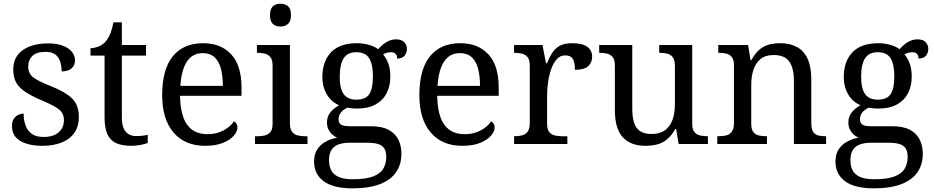

<svg xmlns="http://www.w3.org/2000/svg" viewBox="-20 -780 5061 1040"><path d="M210 9.8Q134.8 9.8 89.8 -16.8Q44.9 -43.5 44.9 -96.2Q44.9 -123 55.7 -137.9Q66.4 -152.8 81.3 -158.9Q96.2 -165 107.9 -165Q107.9 -129.9 118.2 -101.1Q128.4 -72.3 151.9 -55.2Q175.3 -38.1 215.8 -38.1Q269 -38.1 297.6 -63.2Q326.2 -88.4 326.2 -128.9Q326.2 -165.5 300.3 -186.8Q274.4 -208 203.1 -237.8Q151.4 -259.8 117.9 -281.7Q84.5 -303.7 68.1 -332Q51.8 -360.4 51.8 -403.8Q51.8 -472.2 103.5 -508.5Q155.3 -544.9 240.2 -544.9Q288.1 -544.9 320.6 -532.5Q353 -520 369.6 -499Q386.2 -478 386.2 -453.1Q386.2 -425.8 367.4 -409.4Q348.6 -393.1 314 -393.1Q314 -443.4 293.2 -471.2Q272.5 -499 228 -499Q176.8 -499 154.8 -476.6Q132.8 -454.1 132.8 -418.9Q132.8 -380.9 161.9 -359.6Q190.9 -338.4 256.8 -313Q335.4 -281.7 371.3 -245.8Q407.2 -210 407.2 -147Q407.2 -95.2 382.6 -60.3Q357.9 -25.4 313.5 -7.8Q269 9.8 210 9.8Z M691.4 9.8Q640.6 9.8 608.6 -4.9Q576.7 -19.5 561.5 -53.5Q546.4 -87.4 546.4 -145V-479H470.2V-519Q488.3 -519 509.8 -526.4Q531.2 -533.7 548.3 -550.8Q581.1 -585 594.2 -659.2H640.1V-536.1H771V-479H640.1V-142.1Q640.1 -90.8 660.9 -66.9Q681.6 -43 716.3 -43Q752 -43 780.3 -49.8V-5.9Q766.6 0.5 741 5.1Q715.3 9.8 691.4 9.8Z M1090.3 9.8Q981.4 9.8 919.9 -62.3Q858.4 -134.3 858.4 -264.2Q858.4 -404.3 916 -475.1Q973.6 -545.9 1080.1 -545.9Q1176.8 -545.9 1232.4 -485.6Q1288.1 -425.3 1288.1 -307.1V-261.2H955.1Q957.5 -152.3 994.9 -102.8Q1032.2 -53.2 1104 -53.2Q1138.7 -53.2 1166.5 -63.2Q1194.3 -73.2 1214.8 -88.9Q1235.4 -104.5 1247.1 -123Q1254.4 -119.6 1260.3 -110.6Q1266.1 -101.6 1266.1 -88.9Q1266.1 -68.8 1247.1 -45.9Q1228 -22.9 1189 -6.6Q1149.9 9.8 1090.3 9.8ZM1187 -314.9Q1187 -368.2 1176.5 -408Q1166 -447.8 1142.1 -470Q1118.2 -492.2 1078.1 -492.2Q1022.9 -492.2 992.7 -446.8Q962.4 -401.4 957 -314.9Z M1499.5 -636.2Q1442.4 -636.2 1442.4 -698.2Q1442.4 -759.8 1499.5 -759.8Q1514.6 -759.8 1527.8 -754.2Q1541 -748.5 1548.6 -735.1Q1556.2 -721.7 1556.2 -698.2Q1556.2 -663.6 1539.3 -649.9Q1522.5 -636.2 1499.5 -636.2ZM1645.5 0H1361.3V-42H1374.5Q1396.5 -42 1415 -46.4Q1433.6 -50.8 1445.1 -65.2Q1456.5 -79.6 1456.5 -108.9V-425.8Q1456.5 -455.6 1445.1 -470Q1433.6 -484.4 1415 -489.3Q1396.5 -494.1 1371.6 -494.1V-536.1H1550.3V-113.8Q1550.3 -82.5 1561.5 -67.1Q1572.8 -51.8 1591.3 -46.9Q1609.9 -42 1632.3 -42H1645.5Z M1889.2 240.2Q1785.2 240.2 1733.2 201.7Q1681.2 163.1 1681.2 94.2Q1681.2 55.2 1698.7 28.8Q1716.3 2.4 1744.6 -12.9Q1772.9 -28.3 1806.2 -34.2Q1792.5 -40 1780 -51Q1767.6 -62 1759.3 -78.4Q1751 -94.7 1751 -116.2Q1751 -146 1766.8 -168Q1782.7 -189.9 1816.4 -210Q1772.9 -229 1749.5 -269.8Q1726.1 -310.5 1726.1 -360.8Q1726.1 -447.3 1772.9 -496.6Q1819.8 -545.9 1914.1 -545.9Q1950.2 -545.9 1981.7 -536.1Q2013.2 -526.4 2028.3 -513.2Q2075.2 -566.9 2125 -566.9Q2155.3 -566.9 2169.7 -551.5Q2184.1 -536.1 2184.1 -515.1Q2184.1 -494.1 2171.6 -478.5Q2159.2 -462.9 2131.3 -462.9Q2131.3 -470.7 2128.7 -478.5Q2126 -486.3 2118.9 -491.7Q2111.8 -497.1 2098.1 -497.1Q2072.8 -497.1 2055.2 -484.9Q2072.8 -464.4 2083.5 -435.5Q2094.2 -406.7 2094.2 -363.8Q2094.2 -314.5 2074.5 -275.6Q2054.7 -236.8 2014.6 -214.4Q1974.6 -191.9 1914.1 -191.9Q1883.8 -191.9 1861.3 -196.8Q1814 -174.3 1814 -133.8Q1814 -122.1 1818.8 -113.5Q1823.7 -105 1836.9 -100.6Q1850.1 -96.2 1876 -96.2H1989.3Q2048.8 -96.2 2085 -76.7Q2121.1 -57.1 2137.7 -23.7Q2154.3 9.8 2154.3 53.2Q2154.3 110.4 2125.7 152.3Q2097.2 194.3 2038.3 217.3Q1979.5 240.2 1889.2 240.2ZM1911.1 -240.2Q1960 -240.2 1980 -270Q2000 -299.8 2000 -365.2Q2000 -432.6 1979.5 -464.8Q1959 -497.1 1910.2 -497.1Q1862.3 -497.1 1841.3 -463.9Q1820.3 -430.7 1820.3 -363.8Q1820.3 -300.3 1841.8 -270.3Q1863.3 -240.2 1911.1 -240.2ZM1891.1 190.9Q1962.9 190.9 2002.2 175.3Q2041.5 159.7 2056.9 132.3Q2072.3 105 2072.3 69.8Q2072.3 39.6 2060.5 22.7Q2048.8 5.9 2026.1 -0.5Q2003.4 -6.8 1970.2 -6.8H1872.1Q1844.2 -6.8 1819.1 0.5Q1793.9 7.8 1778.1 28.1Q1762.2 48.3 1762.2 87.9Q1762.2 117.7 1773.2 140.9Q1784.2 164.1 1812.3 177.5Q1840.3 190.9 1891.1 190.9Z M2483.4 9.8Q2374.5 9.8 2313 -62.3Q2251.5 -134.3 2251.5 -264.2Q2251.5 -404.3 2309.1 -475.1Q2366.7 -545.9 2473.1 -545.9Q2569.8 -545.9 2625.5 -485.6Q2681.2 -425.3 2681.2 -307.1V-261.2H2348.1Q2350.6 -152.3 2387.9 -102.8Q2425.3 -53.2 2497.1 -53.2Q2531.7 -53.2 2559.6 -63.2Q2587.4 -73.2 2607.9 -88.9Q2628.4 -104.5 2640.1 -123Q2647.5 -119.6 2653.3 -110.6Q2659.2 -101.6 2659.2 -88.9Q2659.2 -68.8 2640.1 -45.9Q2621.1 -22.9 2582 -6.6Q2543 9.8 2483.4 9.8ZM2580.1 -314.9Q2580.1 -368.2 2569.6 -408Q2559.1 -447.8 2535.2 -470Q2511.2 -492.2 2471.2 -492.2Q2416 -492.2 2385.7 -446.8Q2355.5 -401.4 2350.1 -314.9Z M3053.2 0H2764.6V-42Q2790 -42 2808.6 -46.9Q2827.1 -51.8 2838.4 -67.1Q2849.6 -82.5 2849.6 -113.8V-425.8Q2849.6 -455.6 2838.1 -470Q2826.7 -484.4 2808.1 -489.3Q2789.6 -494.1 2764.6 -494.1V-536.1H2918.5L2937.5 -437H2942.4Q2954.6 -467.3 2970 -491.9Q2985.4 -516.6 3010.5 -531.2Q3035.6 -545.9 3079.6 -545.9Q3134.3 -545.9 3160.9 -526.6Q3187.5 -507.3 3187.5 -473.1Q3187.5 -441.4 3166 -421.6Q3144.5 -401.9 3094.2 -401.9Q3094.2 -443.4 3082.5 -461.7Q3070.8 -480 3041.5 -480Q3013.2 -480 2994.4 -457.8Q2975.6 -435.5 2964.4 -401.9Q2953.1 -368.2 2948.2 -331.5Q2943.4 -294.9 2943.4 -266.1V-108.9Q2943.4 -79.6 2954.8 -65.2Q2966.3 -50.8 2984.9 -46.4Q3003.4 -42 3025.4 -42H3053.2Z M3475.6 9.8Q3396 9.8 3353.3 -36.6Q3310.5 -83 3310.5 -186V-425.8Q3310.5 -455.6 3299.3 -470Q3288.1 -484.4 3269.3 -489.3Q3250.5 -494.1 3225.6 -494.1V-536.1H3404.8V-190.9Q3404.8 -147.5 3414.1 -116.9Q3423.3 -86.4 3446.3 -70.3Q3469.2 -54.2 3509.8 -54.2Q3553.7 -54.2 3581.5 -74.2Q3635.7 -113.8 3635.7 -215.8V-421.9Q3635.7 -453.6 3624.5 -469Q3613.3 -484.4 3594.7 -489.3Q3576.2 -494.1 3550.8 -494.1V-536.1H3729.5V-108.9Q3729.5 -79.6 3741 -65.2Q3752.4 -50.8 3771 -46.4Q3789.6 -42 3814.5 -42V0H3655.8L3642.6 -81.1H3637.7Q3599.6 -12.2 3537.6 2.9Q3508.3 9.8 3475.6 9.8Z M4454.6 0H4280.3V-345.2Q4280.3 -410.2 4255.6 -446Q4231 -481.9 4170.4 -481.9Q4125 -481.9 4098.6 -459.5Q4049.3 -417.5 4049.3 -319.8V-108.9Q4049.3 -79.6 4060.3 -65.2Q4071.3 -50.8 4089.4 -46.4Q4107.4 -42 4134.3 -42V0H3865.2V-42Q3896 -42 3914.6 -46.9Q3933.1 -51.8 3944.3 -67.1Q3955.6 -82.5 3955.6 -113.8V-425.8Q3955.6 -455.6 3944.6 -470Q3933.6 -484.4 3915.5 -489.3Q3897.5 -494.1 3870.6 -494.1V-536.1H4032.2L4045.4 -455.1H4050.3Q4070.8 -492.2 4094.7 -512Q4118.7 -531.7 4146.5 -538.8Q4174.3 -545.9 4206.5 -545.9Q4258.8 -545.9 4296.4 -525.4Q4374.5 -483.4 4374.5 -350.1V-113.8Q4374.5 -82.5 4383.8 -67.1Q4393.1 -51.8 4409.9 -46.9Q4426.8 -42 4454.6 -42Z M4713.4 240.2Q4609.4 240.2 4557.4 201.7Q4505.4 163.1 4505.4 94.2Q4505.4 55.2 4522.9 28.8Q4540.5 2.4 4568.8 -12.9Q4597.2 -28.3 4630.4 -34.2Q4616.7 -40 4604.2 -51Q4591.8 -62 4583.5 -78.4Q4575.2 -94.7 4575.2 -116.2Q4575.2 -146 4591.1 -168Q4606.9 -189.9 4640.6 -210Q4597.2 -229 4573.7 -269.8Q4550.3 -310.5 4550.3 -360.8Q4550.3 -447.3 4597.2 -496.6Q4644 -545.9 4738.3 -545.9Q4774.4 -545.9 4805.9 -536.1Q4837.4 -526.4 4852.5 -513.2Q4899.4 -566.9 4949.2 -566.9Q4979.5 -566.9 4993.9 -551.5Q5008.3 -536.1 5008.3 -515.1Q5008.3 -494.1 4995.8 -478.5Q4983.4 -462.9 4955.6 -462.9Q4955.6 -470.7 4952.9 -478.5Q4950.2 -486.3 4943.1 -491.7Q4936 -497.1 4922.4 -497.1Q4897 -497.1 4879.4 -484.9Q4897 -464.4 4907.7 -435.5Q4918.5 -406.7 4918.5 -363.8Q4918.5 -314.5 4898.7 -275.6Q4878.9 -236.8 4838.9 -214.4Q4798.8 -191.9 4738.3 -191.9Q4708 -191.9 4685.5 -196.8Q4638.2 -174.3 4638.2 -133.8Q4638.2 -122.1 4643.1 -113.5Q4647.9 -105 4661.1 -100.6Q4674.3 -96.2 4700.2 -96.2H4813.5Q4873 -96.2 4909.2 -76.7Q4945.3 -57.1 4961.9 -23.7Q4978.5 9.8 4978.5 53.2Q4978.5 110.4 4950 152.3Q4921.4 194.3 4862.5 217.3Q4803.7 240.2 4713.4 240.2ZM4735.4 -240.2Q4784.2 -240.2 4804.2 -270Q4824.2 -299.8 4824.2 -365.2Q4824.2 -432.6 4803.7 -464.8Q4783.2 -497.1 4734.4 -497.1Q4686.5 -497.1 4665.5 -463.9Q4644.5 -430.7 4644.5 -363.8Q4644.5 -300.3 4666 -270.3Q4687.5 -240.2 4735.4 -240.2ZM4715.3 190.9Q4787.1 190.9 4826.4 175.3Q4865.7 159.7 4881.1 132.3Q4896.5 105 4896.5 69.8Q4896.5 39.6 4884.8 22.7Q4873 5.9 4850.3 -0.5Q4827.6 -6.8 4794.4 -6.8H4696.3Q4668.5 -6.8 4643.3 0.5Q4618.2 7.8 4602.3 28.1Q4586.4 48.3 4586.4 87.9Q4586.4 117.7 4597.4 140.9Q4608.4 164.1 4636.5 177.5Q4664.6 190.9 4715.3 190.9Z"/></svg>

Font: Satisar Sharada
Style: Regular
Weight: 400
Designer: Vinodh Rajan & Sunil Mahnoori
Version: 2.2